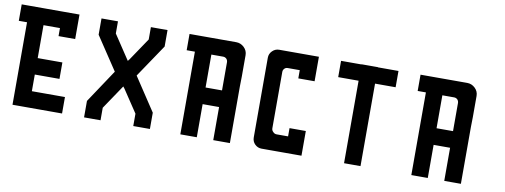

<svg xmlns="http://www.w3.org/2000/svg" viewBox="-50 -1086 2713 1032"><g transform="rotate(10 1306.5 -570.0)"><path d="M315.4 -389.6Q254.9 -389.6 134.8 -389.6Q134.8 -419.9 134.8 -480.5Q179.7 -480.5 269.5 -480.5Q269.5 -509.8 269.5 -570.3Q224.6 -570.3 134.8 -570.3Q134.8 -629.9 134.8 -750Q165 -750 224.6 -750Q224.6 -735.4 224.6 -706.1Q254.9 -706.1 315.4 -706.1Q315.4 -720.7 315.4 -750Q315.4 -750 315.4 -750Q315.4 -780.3 315.4 -839.8Q254.9 -839.8 134.8 -839.8Q105.5 -839.8 44.9 -839.8Q30.3 -839.8 0 -839.8Q0 -825.2 0 -802.7Q0 -780.3 0 -750Q14.6 -750 44.9 -750Q44.9 -690.4 44.9 -570.3Q44.9 -540 44.9 -480.5Q44.9 -419.9 44.9 -299.8Q75.2 -299.8 134.8 -299.8Q134.8 -299.8 134.8 -299.8Q195.3 -299.8 315.4 -299.8Q315.4 -330.1 315.4 -389.6Z M751 -839.8Q751 -839.8 751 -839.8Q735.4 -839.8 705.1 -839.8Q705.1 -817.4 705.1 -772.5Q677.7 -731.4 622.1 -649.4Q620.1 -646.5 614.3 -639.6Q585 -684.6 525.4 -773.4Q525.4 -794.9 525.4 -839.8Q510.7 -839.8 480.5 -839.8Q480.5 -839.8 480.5 -839.8Q480.5 -839.8 480.5 -839.8Q465.8 -839.8 435.5 -839.8Q435.5 -825.2 435.5 -802.7Q435.5 -781.2 435.5 -751Q435.5 -751 435.5 -751Q475.6 -690.4 555.7 -570.3Q515.6 -509.8 435.5 -389.6Q435.5 -389.6 435.5 -389.6Q435.5 -360.4 435.5 -299.8Q450.2 -299.8 480.5 -299.8Q480.5 -299.8 480.5 -299.8Q480.5 -299.8 480.5 -299.8Q495.1 -299.8 525.4 -299.8Q525.4 -322.3 525.4 -368.2Q555.7 -412.1 614.3 -500Q617.2 -497.1 622.1 -490.2Q622.1 -490.2 622.1 -490.2Q649.4 -449.2 704.1 -367.2Q704.1 -344.7 704.1 -299.8Q719.7 -299.8 750 -299.8Q750 -299.8 750 -299.8Q750 -299.8 750 -299.8Q764.6 -299.8 794.9 -299.8Q794.9 -330.1 794.9 -388.7Q794.9 -388.7 794.9 -388.7Q754.9 -449.2 674.8 -570.3Q714.8 -629.9 795.9 -750Q795.9 -750 795.9 -750Q795.9 -780.3 795.9 -839.8Q780.3 -839.8 751 -839.8Q751 -839.8 751 -839.8Z M1140.6 -480.5Q1140.6 -480.5 1107.4 -480.5Q1073.2 -480.5 1050.8 -480.5Q1050.8 -480.5 1050.8 -452.1Q1050.8 -424.8 1050.8 -389.6Q1050.8 -365.2 1050.8 -341.8Q1050.8 -318.4 1050.8 -299.8Q1050.8 -299.8 1036.1 -299.8Q1028.3 -299.8 1017.6 -299.8Q983.4 -299.8 960.9 -299.8Q960.9 -299.8 960.9 -369.1Q960.9 -438.5 960.9 -527.3Q960.9 -586.9 960.9 -646.5Q960.9 -706.1 960.9 -751Q960.9 -751 944.3 -751Q927.7 -751 916 -751Q916 -751 916 -754.9Q916 -757.8 916 -765.6Q916 -773.4 916 -784.2Q916 -817.4 916 -839.8Q916 -839.8 932.6 -839.8Q950.2 -839.8 960.9 -839.8Q960.9 -839.8 969.7 -839.8Q979.5 -839.8 1033.2 -839.8Q1056.6 -839.8 1089.8 -839.8Q1124 -839.8 1170.9 -839.8Q1195.3 -839.8 1213.9 -822.3Q1232.4 -804.7 1232.4 -779.3Q1232.4 -779.3 1232.4 -770.5Q1232.4 -762.7 1232.4 -756.8Q1232.4 -756.8 1232.4 -721.7Q1232.4 -687.5 1232.4 -664.1Q1232.4 -664.1 1231.4 -608.4Q1231.4 -552.7 1231.4 -480.5Q1231.4 -432.6 1231.4 -384.8Q1231.4 -336.9 1231.4 -299.8Q1231.4 -299.8 1197.3 -299.8Q1163.1 -299.8 1140.6 -299.8Q1140.6 -299.8 1140.6 -327.1Q1140.6 -355.5 1140.6 -390.6Q1140.6 -414.1 1140.6 -438.5Q1140.6 -461.9 1140.6 -480.5ZM1140.6 -571.3Q1140.6 -571.3 1140.6 -577.1Q1140.6 -584 1140.6 -624Q1140.6 -640.6 1140.6 -666Q1140.6 -690.4 1140.6 -724.6Q1140.6 -735.4 1133.8 -743.2Q1126 -751 1115.2 -751Q1115.2 -751 1090.8 -751Q1067.4 -751 1050.8 -751Q1050.8 -751 1050.8 -725.6Q1050.8 -724.6 1050.8 -723.6Q1050.8 -696.3 1050.8 -660.2Q1050.8 -636.7 1050.8 -612.3Q1050.8 -588.9 1050.8 -571.3Q1050.8 -571.3 1066.4 -571.3Q1073.2 -571.3 1085 -571.3Q1118.2 -571.3 1140.6 -571.3Z M1622.1 -299.8Q1622.1 -299.8 1594.7 -299.8Q1567.4 -299.8 1532.2 -299.8Q1507.8 -299.8 1484.4 -299.8Q1460.9 -299.8 1442.4 -299.8Q1442.4 -299.8 1439.5 -299.8Q1439.5 -299.8 1437.5 -299.8Q1432.6 -299.8 1404.3 -299.8Q1382.8 -299.8 1367.2 -315.4Q1352.5 -330.1 1352.5 -352.5Q1352.5 -352.5 1352.5 -359.4Q1352.5 -362.3 1352.5 -367.2Q1352.5 -381.8 1352.5 -390.6Q1352.5 -390.6 1352.5 -404.3Q1352.5 -418 1352.5 -446.3Q1352.5 -501 1352.5 -572.3Q1352.5 -620.1 1352.5 -667Q1352.5 -714.8 1352.5 -751Q1352.5 -751 1352.5 -755.9Q1352.5 -759.8 1352.5 -787.1Q1352.5 -808.6 1368.2 -824.2Q1383.8 -839.8 1405.3 -839.8Q1405.3 -839.8 1418.9 -839.8Q1433.6 -839.8 1442.4 -839.8Q1442.4 -839.8 1469.7 -839.8Q1498 -839.8 1533.2 -839.8Q1556.6 -839.8 1581.1 -839.8Q1604.5 -839.8 1622.1 -839.8Q1622.1 -839.8 1622.1 -806.6Q1622.1 -773.4 1622.1 -751Q1622.1 -751 1622.1 -734.4Q1622.1 -716.8 1622.1 -706.1Q1622.1 -706.1 1588.9 -706.1Q1555.7 -706.1 1533.2 -706.1Q1533.2 -706.1 1533.2 -722.7Q1533.2 -740.2 1533.2 -751Q1533.2 -751 1525.4 -751Q1516.6 -751 1467.8 -751Q1457 -751 1450.2 -744.1Q1442.4 -736.3 1442.4 -725.6Q1442.4 -725.6 1442.4 -712.9Q1442.4 -699.2 1442.4 -620.1Q1442.4 -585.9 1442.4 -536.1Q1442.4 -487.3 1442.4 -418Q1442.4 -406.2 1451.2 -398.4Q1459 -389.6 1470.7 -389.6Q1470.7 -389.6 1494.1 -389.6Q1517.6 -389.6 1533.2 -389.6Q1533.2 -389.6 1533.2 -407.2Q1533.2 -423.8 1533.2 -434.6Q1533.2 -434.6 1567.4 -434.6Q1600.6 -434.6 1622.1 -434.6Q1622.1 -434.6 1622.1 -418Q1622.1 -401.4 1622.1 -389.6Q1622.1 -389.6 1622.1 -356.4Q1622.1 -322.3 1622.1 -299.8Z M1944.3 -839.8Q1914.1 -839.8 1854.5 -839.8Q1854.5 -839.8 1854.5 -838.9Q1817.4 -838.9 1743.2 -838.9Q1743.2 -827.1 1743.2 -810.5Q1743.2 -786.1 1743.2 -750Q1780.3 -750 1854.5 -750Q1854.5 -599.6 1854.5 -299.8Q1883.8 -299.8 1944.3 -299.8Q1944.3 -450.2 1944.3 -750Q1981.4 -750 2056.6 -750Q2056.6 -779.3 2056.6 -838.9Q2018.6 -838.9 1944.3 -838.9Q1944.3 -838.9 1944.3 -839.8Z M2401.4 -480.5Q2401.4 -480.5 2368.2 -480.5Q2334 -480.5 2311.5 -480.5Q2311.5 -480.5 2311.5 -452.1Q2311.5 -424.8 2311.5 -389.6Q2311.5 -365.2 2311.5 -341.8Q2311.5 -318.4 2311.5 -299.8Q2311.5 -299.8 2296.9 -299.8Q2289.1 -299.8 2278.3 -299.8Q2244.1 -299.8 2221.7 -299.8Q2221.7 -299.8 2221.7 -369.1Q2221.7 -438.5 2221.7 -527.3Q2221.7 -586.9 2221.7 -646.5Q2221.7 -706.1 2221.7 -751Q2221.7 -751 2205.1 -751Q2188.5 -751 2176.8 -751Q2176.8 -751 2176.8 -754.9Q2176.8 -757.8 2176.8 -765.6Q2176.8 -773.4 2176.8 -784.2Q2176.8 -817.4 2176.8 -839.8Q2176.8 -839.8 2193.4 -839.8Q2210.9 -839.8 2221.7 -839.8Q2221.7 -839.8 2230.5 -839.8Q2240.2 -839.8 2293.9 -839.8Q2317.4 -839.8 2350.6 -839.8Q2384.8 -839.8 2431.6 -839.8Q2456.1 -839.8 2474.6 -822.3Q2493.2 -804.7 2493.2 -779.3Q2493.2 -779.3 2493.2 -770.5Q2493.2 -762.7 2493.2 -756.8Q2493.2 -756.8 2493.2 -721.7Q2493.2 -687.5 2493.2 -664.1Q2493.2 -664.1 2492.2 -608.4Q2492.2 -552.7 2492.2 -480.5Q2492.2 -432.6 2492.2 -384.8Q2492.2 -336.9 2492.2 -299.8Q2492.2 -299.8 2458 -299.8Q2423.8 -299.8 2401.4 -299.8Q2401.4 -299.8 2401.4 -327.1Q2401.4 -355.5 2401.4 -390.6Q2401.4 -414.1 2401.4 -438.5Q2401.4 -461.9 2401.4 -480.5ZM2401.4 -571.3Q2401.4 -571.3 2401.4 -577.1Q2401.4 -584 2401.4 -624Q2401.4 -640.6 2401.4 -666Q2401.4 -690.4 2401.4 -724.6Q2401.4 -735.4 2394.5 -743.2Q2386.7 -751 2376 -751Q2376 -751 2351.6 -751Q2328.1 -751 2311.5 -751Q2311.5 -751 2311.5 -725.6Q2311.5 -724.6 2311.5 -723.6Q2311.5 -696.3 2311.5 -660.2Q2311.5 -636.7 2311.5 -612.3Q2311.5 -588.9 2311.5 -571.3Q2311.5 -571.3 2327.1 -571.3Q2334 -571.3 2345.7 -571.3Q2378.9 -571.3 2401.4 -571.3Z"/></g></svg>

Font: Reach
Style: Fill
Weight: 400
Designer: Billy Harris
Version: Version 1.0